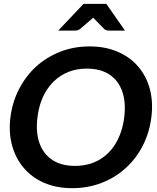

<svg xmlns="http://www.w3.org/2000/svg" viewBox="-20 -974 818 1002"><path d="M356.7 8Q274.3 8 210.2 -19.9Q146.2 -47.7 103.9 -97.8Q61.7 -147 43.1 -214.8Q24.5 -282.6 34.5 -362Q44.5 -441.8 79.6 -509.4Q114.7 -577 168.4 -626.6Q223.2 -676.1 294.3 -704Q365.4 -731.8 447.8 -731.8Q529.7 -731.8 594.7 -703.7Q659.8 -675.6 701.5 -626Q744.2 -576.4 762.1 -508.8Q779.9 -441.3 769.9 -362Q759.9 -282.6 725.6 -214.8Q691.2 -147 636.9 -97.8Q582.8 -47.7 511 -19.9Q439.1 8 356.7 8ZM370.7 -108.3Q442.3 -108.3 496.7 -139.2Q551 -170.1 584.8 -227.3Q618.5 -284.5 628.4 -362Q637.8 -439.4 618.1 -496.4Q598.5 -553.3 551.7 -584.6Q504.9 -615.9 433.3 -615.9Q362.3 -615.9 307.8 -584.6Q253.3 -553.3 219.2 -496.4Q185 -439.4 175.6 -362Q165.7 -284.5 185.9 -227.5Q206 -170.5 253.1 -139.4Q300.1 -108.3 370.7 -108.3ZM284.1 -814.4 416 -953.8H534.9L632.2 -814.4H548.1Q532.7 -814.4 523.4 -823.1L466.4 -881.6L398.4 -823.1Q394.4 -819.6 386.9 -817Q379.4 -814.4 371.7 -814.4Z"/></svg>

Font: Aleo
Style: Italic
Weight: 400
Italic angle: -7°
Designer: Alessio Laiso
Foundry: Alessio Laiso
Version: Version 2.001;gftools[0.9.29]